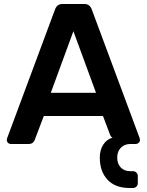

<svg xmlns="http://www.w3.org/2000/svg" viewBox="-20 -720 734 960"><path d="M628 220Q556 220 517.5 178.5Q479 137 479 68Q479 30 496 3.5Q513 -23 543 -32Q534 -35 530 -47L495 -140H199L153 -19Q145 0 124 0H35Q26 0 20 -6Q14 -12 14 -21L16 -30L256 -675Q266 -700 292 -700H402Q428 -700 438 -675L678 -30L680 -21Q680 -12 673.5 -6Q667 0 659 0H629Q600 1 583 20Q566 39 566 68Q566 98 583.5 117Q601 136 632 136H645Q655 136 662 143Q669 150 669 160V196Q669 206 662 213Q655 220 645 220ZM234 -256H460L347 -564Z"/></svg>

Font: Rubik AZ
Style: Regular
Weight: 500
Designer: Hubert and Fischer
Foundry: Hubert & Fischer
Version: Version 2.000